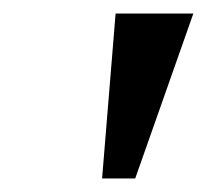

<svg xmlns="http://www.w3.org/2000/svg" viewBox="-20 -734 306 284"><path d="M131 -470 151 -714H266L180 -470Z"/></svg>

Font: Noto Serif Tamil SemiCondensed Medium
Style: Italic
Weight: 500
Width: 4
Italic angle: -12°
Designer: Indian Type Foundry, Tom Grace, and the Monotype Design Team
Foundry: Monotype Imaging Inc.
Version: Version 2.003; ttfautohint (v1.8.4.7-5d5b)